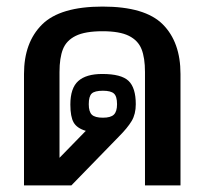

<svg xmlns="http://www.w3.org/2000/svg" viewBox="-20 -564 622 584"><path d="M53 -339Q53 -435 108 -489.5Q163 -544 292 -544Q421 -544 475 -490Q529 -436 529 -339V0H421V-345Q421 -388 410.5 -414.5Q400 -441 372 -455Q344 -469 292 -469Q239 -469 210.5 -455Q182 -441 171.5 -414.5Q161 -388 161 -345V-84L241 -166Q214 -174 204 -191.5Q194 -209 194 -246Q194 -296 218 -317.5Q242 -339 291 -339Q349 -339 371 -318Q393 -297 393 -247Q393 -217 380.5 -196Q368 -175 341 -148L197 0H53ZM336 -247Q336 -271 326.5 -279.5Q317 -288 293 -288Q268 -288 259 -279.5Q250 -271 250 -247Q250 -224 259.5 -215Q269 -206 293 -206Q317 -206 326.5 -215.5Q336 -225 336 -247Z"/></svg>

Font: Pridi
Style: Regular
Weight: 400
Designer: Katatrad Team
Foundry: CadsonDemak
Version: Version 1.001